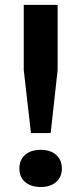

<svg xmlns="http://www.w3.org/2000/svg" viewBox="-20 -760 334 788"><path d="M107 -214 77.5 -472.5V-740H216.5V-472.5L188 -214ZM147 7.5Q107 7.5 83.2 -13Q59.5 -33.5 59.5 -68.5Q59.5 -103.5 82.8 -124.2Q106 -145 147 -145Q187.5 -145 210.8 -124Q234 -103 234 -68.5Q234 -34 210.5 -13.2Q187 7.5 147 7.5Z"/></svg>

Font: Encode Sans Semi Expanded SemiBold
Style: Regular
Weight: 600
Width: 6
Designer: Multiple Designers
Foundry: Impallari Type
Version: Version 3.000; ttfautohint (v1.8.3) -l 8 -r 50 -G 200 -x 14 